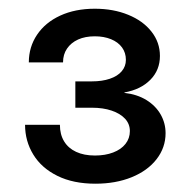

<svg xmlns="http://www.w3.org/2000/svg" viewBox="-20 -850 441 449"><path d="M38.6 -558.1H120.1Q120.1 -535.6 129.9 -519.5Q139.6 -503.4 158 -494.9Q176.3 -486.3 202.1 -486.3Q226.1 -486.3 244.6 -493.4Q263.2 -500.5 273.4 -513.4Q283.7 -526.4 283.7 -543.5Q283.7 -560.1 272.5 -572.3Q261.2 -584.5 241.2 -591.3Q221.2 -598.1 194.8 -598.1H156.2V-659.7H194.8Q218.8 -659.7 236.8 -665.8Q254.9 -671.9 264.6 -683.3Q274.4 -694.8 274.4 -710Q274.4 -726.6 265.4 -739Q256.3 -751.5 239.7 -758.3Q223.1 -765.1 201.7 -765.1Q179.2 -765.1 162.6 -757.6Q146 -750 136.7 -736.3Q127.4 -722.7 127.4 -704.1H47.4Q47.4 -740.2 66.7 -768.8Q85.9 -797.4 120.8 -813.5Q155.8 -829.6 201.7 -829.6Q245.1 -829.6 279.8 -815.4Q314.5 -801.3 334.2 -776.1Q354 -751 354 -719.2Q354 -686 331.5 -663.3Q309.1 -640.6 271 -633.8V-632.8Q300.8 -629.4 322.5 -616Q344.2 -602.5 355.7 -582.3Q367.2 -562 367.2 -538.6Q367.2 -504.9 346.2 -477.8Q325.2 -450.7 287.8 -435.5Q250.5 -420.4 203.1 -420.4Q151.4 -420.4 114.3 -438.7Q77.1 -457 57.9 -488.5Q38.6 -520 38.6 -558.1Z"/></svg>

Font: Intratopia Thin
Style: Regular
Weight: 100
Designer: Rasmus Andersson
Foundry: rsms
Version: Version 3.000;Glyphs 3.2.3 (3260)